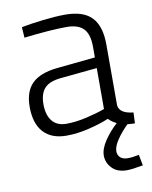

<svg xmlns="http://www.w3.org/2000/svg" viewBox="-81 -571 662 836"><g transform="rotate(-10 249.5 -153.0)"><path d="M475 147 484 195Q435 204 413 204Q370 204 347 179.5Q324 155 324 124Q324 94 348 58.5Q372 23 404 -6Q383 -16 369 -31Q331 -15 279 -2.5Q227 10 180 10Q114 10 78.5 -28.5Q43 -67 43 -141Q43 -209 78.5 -244Q114 -279 190 -287L360 -304V-351Q360 -407 336 -431.5Q312 -456 262 -456Q192 -456 73 -442L70 -489Q111 -497 167 -503.5Q223 -510 265 -510Q345 -510 382 -471Q419 -432 419 -351V-82Q423 -45 484 -39L482 9Q471 9 449 7Q418 38 399.5 66Q381 94 381 115Q381 132 392.5 142.5Q404 153 425 153Q447 153 475 147ZM360 -257 197 -241Q147 -236 125.5 -212Q104 -188 104 -142Q104 -94 125.5 -67.5Q147 -41 188 -41Q229 -41 277 -52Q325 -63 360 -76Z"/></g></svg>

Font: Cairo Light
Style: Regular
Weight: 300
Designer: Mohamed Gaber, Accademia di Belle Arti di Urbino and others
Foundry: Kief Type Foundry, Accademia di Belle Arti di Urbino and others
Version: Version 3.011